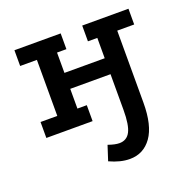

<svg xmlns="http://www.w3.org/2000/svg" viewBox="-120 -559 901 905"><g transform="rotate(-20 330.5 -106.0)"><path d="M45 -440H277V-361H230V-259H432V-361H385V-440H617V-361H532V0H432V-179H230V-80H277V0H45V-80H129V-361H45ZM532 0Q532 114 491.5 171Q451 228 382 228Q335 228 281 203L305 129Q322 135 336 138Q350 141 361 141Q398 141 415 108.5Q432 76 432 0Z"/></g></svg>

Font: Podkova SemiBold
Style: Regular
Weight: 600
Designer: Ilya Yudin
Foundry: Cyreal (www.cyreal.org)
Version: Version 2.103